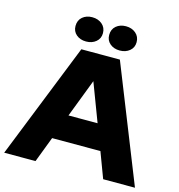

<svg xmlns="http://www.w3.org/2000/svg" viewBox="-128 -992 1028 1102"><g transform="rotate(15 385.5 -441.0)"><path d="M385 -529 298 -302H471ZM183 0H-3L271 -688H500L774 0H585L528 -152H241ZM204 -809Q204 -843 227 -862.5Q250 -882 285 -882Q320 -882 343.5 -862Q367 -842 367 -809Q367 -777 343.5 -757.5Q320 -738 285 -738Q250 -738 227 -757.5Q204 -777 204 -809ZM404 -809Q404 -843 427 -862.5Q450 -882 485 -882Q520 -882 543.5 -862Q567 -842 567 -809Q567 -777 543.5 -757.5Q520 -738 485 -738Q450 -738 427 -757.5Q404 -777 404 -809Z"/></g></svg>

Font: Roundo
Style: Bold
Weight: 700
Designer: Namrata Goyal (Gurmukhi), Shiva Nallaperumal (Latin)
Foundry: Indian Type Foundry
Version: Version 1.000;PS 1.0;hotconv 1.0.88;makeotf.lib2.5.647800